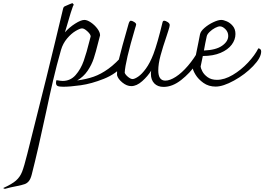

<svg xmlns="http://www.w3.org/2000/svg" viewBox="-230 -547 1685 1224"><path d="M577 -175Q577 -163 572.5 -154Q568 -145 560 -135Q511 -76 432 -44.5Q353 -13 284.5 -3.5Q216 6 173 6Q147 6 137 1Q127 -4 127 -19Q127 -27 130 -36Q158 -31 169 -31Q219 -31 252 -68.5Q285 -106 303.5 -158.5Q322 -211 341 -288Q344 -297 348 -315Q348 -328 327.5 -347Q307 -366 293 -366Q280 -366 252 -349.5Q224 -333 197.5 -301.5Q171 -270 159 -229Q130 -127 109.5 -39Q89 49 64 167Q12 411 -28 567Q-35 594 -46 607.5Q-57 621 -72 626.5Q-87 632 -121 639Q-164 647 -199 657L-210 652Q-154 627 -128 604Q-102 581 -89 547.5Q-76 514 -56 434Q72 -69 172 -491Q174 -500 178 -503.5Q182 -507 188 -509Q198 -513 212 -519.5Q226 -526 231 -527Q234 -526 240 -518Q238 -511 235 -507Q227 -489 195 -378Q186 -348 184 -341Q211 -372 248.5 -396Q286 -420 308 -420Q326 -420 350 -403.5Q374 -387 391 -364Q408 -341 408 -322L396 -276Q381 -215 367.5 -174Q354 -133 328 -95Q302 -57 262 -34Q321 -42 367 -58Q413 -74 461 -108.5Q509 -143 562 -205Q577 -196 577 -175Z M1057 -216Q1057 -192 1019 -136.5Q981 -81 925 -37Q869 7 813 7Q775 7 753.5 -15.5Q732 -38 732 -76Q732 -89 734 -97Q712 -61 676.5 -29.5Q641 2 607 2Q578 2 550 -21Q522 -44 516 -68Q515 -113 528.5 -171Q542 -229 590 -396Q596 -415 604 -415Q612 -415 625 -407Q638 -399 638 -391Q638 -387 635.5 -380Q633 -373 632 -369Q568 -153 565 -83Q570 -70 586.5 -56.5Q603 -43 615 -43Q628 -43 651 -58.5Q674 -74 700 -109.5Q726 -145 748 -202Q774 -271 806 -404Q808 -415 817 -415Q825 -415 838.5 -406.5Q852 -398 852 -387Q852 -378 843 -351Q834 -324 832 -317Q808 -247 793.5 -193.5Q779 -140 779 -98Q779 -33 824 -33Q853 -33 891 -57.5Q929 -82 968.5 -128Q1008 -174 1041 -234Q1056 -230 1057 -216Z M1435 -219Q1435 -179 1383.5 -125.5Q1332 -72 1262 -33.5Q1192 5 1145 5Q1100 5 1067 -18.5Q1034 -42 1016.5 -71Q999 -100 999 -114Q1015 -171 1034 -272L1045 -328Q1049 -348 1074 -369.5Q1099 -391 1130 -405.5Q1161 -420 1180 -420Q1195 -420 1216.5 -410.5Q1238 -401 1254.5 -381Q1271 -361 1271 -330Q1271 -294 1247 -262Q1223 -230 1176 -210Q1129 -190 1063 -190L1049 -123Q1049 -114 1059.5 -93Q1070 -72 1093.5 -55Q1117 -38 1153 -38Q1201 -38 1254 -69.5Q1307 -101 1351 -148Q1395 -195 1417 -239Q1435 -236 1435 -219ZM1088 -316Q1078 -271 1070 -225Q1147 -228 1186 -255.5Q1225 -283 1225 -318Q1225 -343 1207 -361Q1189 -379 1172 -379Q1160 -379 1141 -369Q1122 -359 1106.5 -344Q1091 -329 1088 -316Z"/></svg>

Font: Charmonman
Style: Regular
Weight: 400
Designer: Ekaluck Peanpanawate
Foundry: Cadson Demak Co.,Ltd.
Version: Version 1.000; ttfautohint (v1.6)